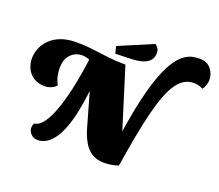

<svg xmlns="http://www.w3.org/2000/svg" viewBox="-143 -1075 1488 1305"><g transform="rotate(20 601.0 -422.5)"><path d="M823 0 760 -193Q784 -358 811 -473Q838 -588 867.5 -662.5Q897 -737 927 -779.5Q957 -822 986.5 -841.5Q1016 -861 1042.5 -866Q1069 -871 1092 -871Q1144 -871 1173 -836.5Q1202 -802 1202 -758Q1202 -718 1178 -685Q1144 -702 1111 -702Q1075 -702 1045 -685Q1015 -668 989.5 -632Q964 -596 942 -539.5Q920 -483 900.5 -405.5Q881 -328 862 -227Q843 -126 823 0ZM244 26Q213 26 194 5.5Q175 -15 175 -39Q175 -55 183 -71Q217 -76 244.5 -111Q272 -146 294 -201Q316 -256 333 -320.5Q350 -385 362 -449.5Q374 -514 382 -569.5Q390 -625 394 -660L471 -507Q465 -407 452.5 -328.5Q440 -250 423.5 -190.5Q407 -131 386.5 -90Q366 -49 343 -23.5Q320 2 295 14Q270 26 244 26ZM166 -334Q116 -334 83 -355.5Q50 -377 34 -411Q18 -445 18 -482Q18 -518 32 -554.5Q46 -591 76 -621.5Q106 -652 153 -670.5Q200 -689 266 -689Q332 -689 390 -681.5Q448 -674 506.5 -667Q565 -660 630 -660L526 -544L389 -601L384 -610Q357 -619 334 -619Q285 -619 251.5 -584.5Q218 -550 218 -489Q218 -459 223 -432.5Q228 -406 246 -370Q230 -351 207 -342.5Q184 -334 166 -334ZM722 17Q666 17 630 -7Q594 -31 572 -70Q550 -109 536 -154L457 -431L373 -660H630L770 -211L823 0Q803 7 775 12Q747 17 722 17ZM540 -706 527 -757 774 -862Q788 -852 796 -839Q804 -826 804 -806Q804 -771 784 -750.5Q764 -730 731 -720.5Q698 -711 660 -710Z"/></g></svg>

Font: Sansita Swashed Light Black
Style: Regular
Weight: 900
Version: Version 1.003